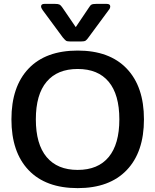

<svg xmlns="http://www.w3.org/2000/svg" viewBox="-20 -956 802 991"><path d="M304 -763 200 -904Q192 -915 192 -923Q192 -936 210 -936H263Q280 -936 287 -932.5Q294 -929 302 -917L371 -816L439 -917Q446 -929 453 -932.5Q460 -936 478 -936H530Q549 -936 549 -923Q549 -913 541 -904L437 -763Q428 -750 421.5 -746Q415 -742 399 -742H342Q326 -742 320.5 -746Q315 -750 304 -763ZM39 -340Q39 -509 127.5 -602Q216 -695 381 -695Q545 -695 634 -602Q723 -509 723 -340Q723 -171 634 -78Q545 15 381 15Q216 15 127.5 -78Q39 -171 39 -340ZM596 -340Q596 -468 541 -534Q486 -600 381 -600Q276 -600 220.5 -534Q165 -468 165 -340Q165 -212 220.5 -145.5Q276 -79 381 -79Q486 -79 541 -145.5Q596 -212 596 -340Z"/></svg>

Font: Mitr
Style: Regular
Weight: 400
Designer: Thanarat Vachiruckul
Foundry: Cadson Demak
Version: Version 1.002